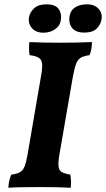

<svg xmlns="http://www.w3.org/2000/svg" viewBox="-20 -876 496 899"><path d="M172.8 -523.9Q179.3 -560.5 176.9 -579.1Q174.5 -597.7 160.8 -605.9Q147.1 -614.2 118.6 -617.7Q116.5 -631.4 116 -647.1Q115.5 -662.8 117.6 -679Q150.3 -677.5 186.3 -676.7Q222.3 -676 262.6 -676Q298.3 -676 335.9 -676.7Q373.4 -677.5 410.7 -679Q410.3 -663.3 408 -648.1Q405.7 -632.9 399.1 -617.7Q373.1 -614.2 358.6 -606Q344.1 -597.7 336.1 -576.8Q328.2 -555.9 320.6 -513.5L258.6 -154.7Q252 -117 254 -97.4Q256 -77.8 269.4 -70.3Q282.8 -62.8 309.2 -58.3Q311.7 -44.1 312.5 -28.6Q313.2 -13.2 311.2 3Q274.4 1 241.1 0.5Q207.7 0 168.3 0Q125.7 0 87.7 0.5Q49.8 1 19.1 3Q20.1 -14.7 23.4 -29.4Q26.7 -44 32.8 -58.3Q58.8 -61.8 72.7 -69.3Q86.7 -76.8 94.7 -96.1Q102.7 -115.4 109.2 -153.1ZM183.3 -722.9Q147.4 -722.9 129 -744.9Q110.5 -766.9 116.1 -796.7Q120.6 -819.9 140.4 -837.8Q160.1 -855.7 197.5 -855.7Q240.4 -855.7 255.6 -832.5Q270.8 -809.2 263.7 -775.8Q259.2 -753.7 236.7 -738.3Q214.2 -722.9 183.3 -722.9ZM374.9 -723.4Q333.4 -723.4 316.4 -746.6Q299.5 -769.9 306.6 -804.3Q311.6 -829.5 333.6 -842.6Q355.6 -855.7 387.5 -855.7Q422.9 -855.7 442.1 -834.2Q461.3 -812.7 454.7 -781.9Q450.2 -759.2 431.7 -741.3Q413.3 -723.4 374.9 -723.4Z"/></svg>

Font: Vollkorn
Style: Italic
Weight: 400
Italic angle: -11°
Designer: Friedrich Althausen
Foundry: Friedrich Althausen
Version: Version 5.001